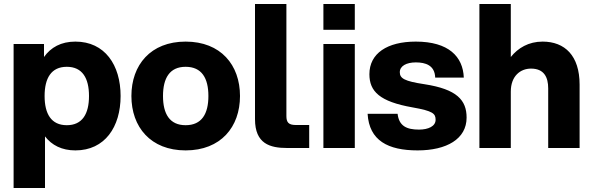

<svg xmlns="http://www.w3.org/2000/svg" viewBox="-20 -740 2966 960"><path d="M48 -520V200H205V-58C239 -14 289 12 357 12C504 12 583 -105 583 -260C583 -415 504 -532 357 -532C285 -532 234 -503 200 -455V-520ZM203 -260C203 -349 236 -406 314 -406C392 -406 425 -349 425 -260C425 -171 392 -114 314 -114C236 -114 203 -171 203 -260Z M908 12C1084 12 1180 -105 1180 -260C1180 -415 1084 -532 908 -532C733 -532 637 -415 637 -260C637 -105 733 12 908 12ZM795 -260C795 -349 828 -406 908 -406C989 -406 1022 -349 1022 -260C1022 -171 989 -114 908 -114C828 -114 795 -171 795 -260Z M1255 -720V-144C1255 -21 1330 0 1416 0H1526V-115H1459C1422 -115 1412 -129 1412 -160V-720Z M1597 0H1754V-520H1597ZM1597 -591H1754V-720H1597Z M2068 12C2213 12 2313 -45 2313 -152C2313 -239 2265 -294 2102 -319C2002 -334 1979 -348 1979 -379C1979 -410 2012 -428 2059 -428C2107 -428 2154 -414 2156 -352H2299C2295 -457 2223 -532 2059 -532C1916 -532 1827 -473 1827 -369C1827 -283 1878 -232 2043 -203C2145 -185 2158 -172 2158 -141C2158 -109 2122 -92 2075 -92C2013 -92 1975 -110 1968 -171H1818C1826 -37 1920 12 2068 12Z M2377 0H2534V-282C2534 -360 2582 -397 2635 -397C2701 -397 2721 -353 2721 -298V0H2878V-317C2878 -462 2804 -532 2693 -532C2623 -532 2570 -500 2534 -455V-720H2377Z"/></svg>

Font: Aspekta 750
Style: Regular
Weight: 750
Designer: Ivo Dolenc
Version: Version 2.000